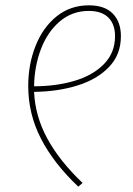

<svg xmlns="http://www.w3.org/2000/svg" viewBox="-20 -697 501 721"><path d="M108 -352Q112 -261 157.5 -177Q203 -93 290 -10L274 4Q182 -83 134 -176Q86 -269 86 -374Q86 -455 113.5 -524.5Q141 -594 192.5 -635.5Q244 -677 314 -677Q373 -677 403.5 -646Q434 -615 434 -561Q434 -492 389.5 -445.5Q345 -399 271 -376Q197 -353 108 -352ZM412 -561Q412 -606 387 -631Q362 -656 313 -656Q251 -656 204.5 -616.5Q158 -577 133.5 -512Q109 -447 108 -373Q191 -373 260 -393.5Q329 -414 370.5 -456.5Q412 -499 412 -561Z"/></svg>

Font: FiraGO Thin
Style: Italic
Weight: 100
Italic angle: -8°
Designer: bBox Type GmbH
Foundry: bBox Type GmbH
Version: Version 1.001